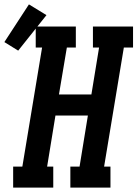

<svg xmlns="http://www.w3.org/2000/svg" viewBox="-79 -856 627 876"><path d="M-19 0V-96H23L113 -639H84V-735H267V-639H226L190 -425H338L373 -639H345V-735H528V-639H486L396 -96H425V0H242V-96H284L322 -329H174L136 -96H164V0ZM4 -625 -59 -664 53 -836 133 -787Z"/></svg>

Font: Iosevka Curly Slab Oblique
Style: Bold
Weight: 700
Italic angle: -9°
Monospace: yes
Designer: Belleve Invis
Foundry: Belleve Invis
Version: Version 11.1.0; ttfautohint (v1.8.3)